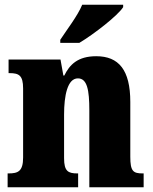

<svg xmlns="http://www.w3.org/2000/svg" viewBox="-20 -786 644 806"><path d="M233 -619V-606H313C375 -643 475 -721 497 -756V-766H325C307 -721 259 -659 233 -619ZM12 0H308V-58H305C266 -58 249 -67 249 -122V-305C249 -384 263 -457 307 -457C346 -457 355 -408 355 -323V0H583V-58H579C539 -58 527 -67 527 -128V-358C527 -493 478 -550 384 -550C306 -550 272 -514 250 -469H246L234 -536H16V-479H20C59 -479 77 -470 77 -415V-125C77 -67 56 -58 16 -58H12Z"/></svg>

Font: Noto Serif Devanagari Condensed Black
Style: Regular
Weight: 900
Width: 3
Designer: Universal Thirst, Indian Type Foundry and the Monotype Design Team
Foundry: Monotype Imaging Inc.
Version: Version 2.004